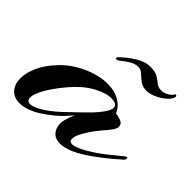

<svg xmlns="http://www.w3.org/2000/svg" viewBox="-124 -590 731 731"><g transform="rotate(45 241.5 -224.5)"><path d="M55 1Q24 1 7 -18.5Q-10 -38 -10 -69Q-10 -98 5.5 -133Q21 -168 55 -204Q90 -242 142 -265.5Q194 -289 241 -289Q279 -289 306 -272.5Q333 -256 342 -231Q353 -231 369.5 -225Q386 -219 386 -203Q386 -192 375 -178Q368 -168 350.5 -148Q333 -128 318 -105Q306 -87 299 -71.5Q292 -56 292 -45Q292 -30 307 -30Q324 -30 358 -49Q395 -70 429 -97Q463 -124 482 -140Q487 -144 489 -144Q493 -144 493 -139Q493 -133 488 -128Q479 -120 453 -98Q427 -76 393.5 -52Q360 -28 328 -13Q312 -6 298.5 -2.5Q285 1 274 1Q247 1 233 -14.5Q219 -30 219 -55Q219 -65 222 -76Q225 -87 229 -98L236 -115Q210 -83 184 -61.5Q158 -40 132 -24Q110 -11 90.5 -5Q71 1 55 1ZM86 -25Q104 -25 138 -46.5Q172 -68 217 -113Q223 -119 239.5 -134.5Q256 -150 275 -169.5Q294 -189 307.5 -208.5Q321 -228 321 -241Q321 -260 288 -260Q259 -260 218.5 -237.5Q178 -215 141 -171Q103 -126 85.5 -93.5Q68 -61 68 -44Q68 -25 86 -25ZM363 -374Q342 -374 327.5 -385Q313 -396 302 -406.5Q291 -417 277 -417Q260 -417 243.5 -407Q227 -397 215.5 -387.5Q204 -378 199 -378Q193 -378 193 -382Q193 -385 197 -389Q224 -415 253.5 -432.5Q283 -450 308 -450Q336 -450 350 -441.5Q364 -433 374.5 -424Q385 -415 401 -415Q418 -415 431.5 -423.5Q445 -432 452 -444Q460 -442 458 -434Q455 -421 438.5 -407Q422 -393 401 -383.5Q380 -374 363 -374Z"/></g></svg>

Font: Arizonia
Style: Regular
Weight: 400
Designer: Robert E. Leuschke
Foundry: Robert E. Leuschke
Version: Version 1.010; ttfautohint (v1.8.4.7-5d5b)